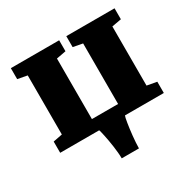

<svg xmlns="http://www.w3.org/2000/svg" viewBox="-166 -722 1089 1089"><g transform="rotate(-30 378.5 -177.5)"><path d="M41.5 -73.7 101.6 -85.4V-472.2L39.1 -483.9V-555.7H355.5V-483.9L293 -472.2V-75.7H464.4V-472.2L402.3 -483.9V-555.7H718.3V-483.9L656.2 -472.7V-85.4L720.2 -73.7V0H465.8Q463.9 3.4 461.4 14.6Q459 25.9 456.3 42.5Q453.6 59.1 450.9 79.3Q448.2 99.6 446 121.1Q443.8 142.6 442.4 163.3Q440.9 184.1 440.9 201.7H328.1Q328.1 184.1 326.2 163.3Q324.2 142.6 321.3 121.1Q318.4 99.6 314.7 79.3Q311 59.1 307.6 42.5Q304.2 25.9 301.3 14.6Q298.3 3.4 296.9 0H41.5Z"/></g></svg>

Font: Merriweather UltraBold
Style: Regular
Weight: 900
Designer: Eben Sorkin ( sorkintype@gmail.com )
Foundry: Eben Sorkin
Version: Version 1.570; ttfautohint (v1.3) -l 8 -r 32 -G 0 -x 0 -H 60